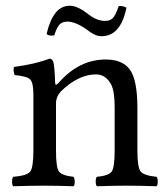

<svg xmlns="http://www.w3.org/2000/svg" viewBox="-20 -646 582 668"><path d="M346.2 -573.2Q363.3 -573.2 373 -583.7Q382.8 -594.2 393.1 -625Q409.2 -626 419.9 -619.1Q399.9 -520 333 -520Q327.1 -520 320.6 -521.5Q314 -522.9 306.4 -526.9Q298.8 -530.8 294.4 -533.9Q290 -537.1 281.5 -543.5Q272.9 -549.8 269 -551.8Q238.3 -570.8 214.8 -570.8Q195.8 -570.8 186.3 -559.8Q176.8 -548.8 168.9 -522.9Q149.9 -520 142.1 -527.8Q165 -626 222.2 -626Q231 -626 238.5 -624Q246.1 -622.1 255.1 -617.4Q264.2 -612.8 268.1 -610.4Q272 -607.9 282 -600.3Q292 -592.8 293.9 -591.8Q319.3 -573.2 346.2 -573.2ZM184.1 -357.9Q254.9 -439 348.1 -439Q405.3 -439 431.2 -404.8Q458 -368.7 458 -271V-122.1Q458 -63 469.5 -49.1Q481 -35.2 524.9 -30.8Q528.8 -25.9 528.8 -13.9Q528.8 -2 524.9 2Q464.8 0 418.9 0Q377 0 316.9 2Q313 -2.9 313 -14.9Q313 -26.9 316.9 -30.8Q357.9 -34.7 368.4 -48.8Q378.9 -63 378.9 -122.1V-273.9Q378.9 -327.1 367.2 -351.1Q348.1 -387.2 314 -387.2Q252.9 -387.2 191.9 -328.1Q174.8 -309.1 174.8 -286.1V-122.1Q174.8 -63 185.3 -49.1Q195.8 -35.2 235.8 -30.8Q239.7 -25.9 240 -13.9Q240.2 -2 235.8 2Q175.8 0 136.2 0Q86.4 0 25.9 2Q22 -2 22 -13.9Q22 -25.9 25.9 -30.8Q72.8 -34.7 84.5 -48.3Q96.2 -62 96.2 -122.1V-316.9Q96.2 -358.9 84.7 -369.9Q73.2 -380.9 30.8 -384.8Q24.9 -401.9 28.8 -413.1Q103 -422.9 151.9 -441.9Q159.7 -441.9 164.1 -434.1Q169.9 -421.9 171.9 -357.9Q171.9 -344.7 184.1 -357.9Z"/></svg>

Font: Linux Libertine
Style: Regular
Weight: 400
Designer: Philipp H. Poll
Foundry: Philipp H. Poll
Version: Version 5.3.0 ; ttfautohint (v0.9)